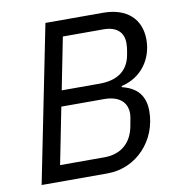

<svg xmlns="http://www.w3.org/2000/svg" viewBox="-79 -770 785 843"><g transform="rotate(-10 313.5 -349.0)"><path d="M39 0H333C463 0 561 -108 561 -238C561 -310 523 -347 460 -362L461 -367C552 -388 603 -464 603 -549C603 -640 543 -698 436 -698H179ZM134 -72 184 -324H374C440 -324 476 -294 476 -242C476 -233 474 -219 467 -184C452 -109 401 -72 332 -72ZM198 -394 244 -626H425C484 -626 514 -597 514 -549C514 -540 513 -524 507 -494C493 -424 441 -394 367 -394Z"/></g></svg>

Font: LVC Sans
Style: Italic
Weight: 400
Italic angle: -11.31°
Designer: Mike Abbink, Paul van der Laan, Pieter van Rosmalen
Foundry: Bold Monday
Version: Version 3.0